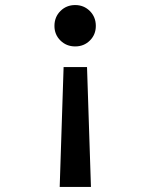

<svg xmlns="http://www.w3.org/2000/svg" viewBox="-20 -549 602 768"><path d="M328.1 -280.8 343.8 198.7H218.8L234.4 -280.8ZM280.8 -528.8Q315.4 -528.8 339.4 -504.9Q363.3 -481 363.3 -445.3Q363.3 -410.6 339.6 -387Q315.9 -363.3 280.8 -363.3Q245.6 -363.3 221.7 -387Q197.8 -410.6 197.8 -445.3Q197.8 -481 221.7 -504.9Q245.6 -528.8 280.8 -528.8Z"/></svg>

Font: Reddit Mono SemiBold
Style: Regular
Weight: 600
Monospace: yes
Designer: Stephen Hutchings
Foundry: Reddit
Version: Version 1.014